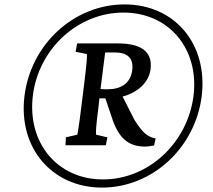

<svg xmlns="http://www.w3.org/2000/svg" viewBox="-20 -846 964 871"><path d="M331 -235 279 -223 277 -187H460L467 -223L416 -235C414 -243 416 -279 426 -354L431 -400H458L486 -317C516 -221 561 -181 638 -181C651 -181 665 -184 679 -186L686 -218C647 -225 626 -246 590 -302L536 -408C605 -426 655 -472 663 -532C673 -612 620 -649 515 -649H330L323 -611L374 -601C376 -597 373 -557 364 -483L348 -354C339 -279 332 -241 331 -235ZM91 -410C62 -175 216 5 443 5C670 5 866 -175 895 -410C924 -647 772 -826 545 -826C317 -826 120 -647 91 -410ZM129 -412C155 -625 334 -789 540 -789C746 -789 884 -625 858 -412C831 -197 653 -32 447 -32C241 -32 103 -197 129 -412ZM436 -442 457 -608H501C555 -608 587 -585 580 -529C573 -468 528 -441 469 -441C459 -441 448 -441 436 -442Z"/></svg>

Font: TPK Tissa Web
Style: Italic
Weight: 400
Italic angle: -7°
Designer: Jacques Le Bailly, Suppakit Chalermlarp | Katatrad Co.,Ltd.
Foundry: Jacques Le Bailly, Cadson Demak Co.,Ltd.
Version: Version 5.000;Glyphs 3.1.2 (3151)